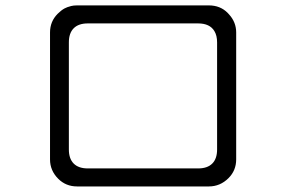

<svg xmlns="http://www.w3.org/2000/svg" viewBox="-20 -691 1040 697"><path d="M768.1 -537.1V-148.4Q768.1 -114.7 750.5 -97.2Q732.9 -79.6 699.2 -79.6H298.8Q265.1 -79.6 247.6 -97.2Q230 -114.7 230 -148.4V-537.1Q230 -570.8 247.6 -588.4Q265.1 -606 298.8 -606H699.2Q741.7 -606 758.3 -578.1Q768.1 -562 768.1 -537.1ZM837.4 -112.3V-573.2Q837.4 -610.4 811.5 -638.7Q808.6 -642.1 806.2 -644.5Q779.3 -671.4 738.3 -671.4H259.8Q247.1 -671.4 238.5 -669.2Q230 -667 224.6 -665Q219.2 -663.1 213.9 -660.2Q201.7 -653.3 189.5 -641.1Q161.6 -613.3 161.6 -573.2V-112.3Q161.6 -71.8 191.4 -42Q219.2 -14.2 259.8 -14.2H738.3Q779.3 -14.2 809.6 -44.4Q837.4 -72.3 837.4 -112.3Z"/></svg>

Font: YuPearl-ExtraLight
Style: ExtraLight
Weight: 200
Designer: Max Yao
Foundry: Max-Everyday
Version: Version 1.011; ttfautohint (v1.8.3)